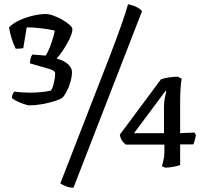

<svg xmlns="http://www.w3.org/2000/svg" viewBox="-20 -775 951 891"><path d="M118 -286Q109 -286 91 -292Q73 -298 56.5 -306.5Q40 -315 35 -321Q37 -340 46 -350Q59 -348 79.5 -346.5Q100 -345 115 -345Q143 -345 171 -347.5Q199 -350 216 -355Q223 -362 229.5 -388Q236 -414 236 -435Q236 -447 210.5 -454.5Q185 -462 119 -481Q119 -490 121.5 -501.5Q124 -513 130 -522L192 -517Q201 -530 210.5 -554Q220 -578 226.5 -600.5Q233 -623 234 -633Q210 -639 173 -643.5Q136 -648 104 -648L88 -552Q82 -550 70.5 -549.5Q59 -549 53 -549Q43 -569 34.5 -595Q26 -621 22 -648Q40 -667 70.5 -681Q101 -695 134 -702.5Q167 -710 192 -710Q207 -710 228 -702.5Q249 -695 269 -683.5Q289 -672 302.5 -660Q316 -648 316 -640Q316 -622 302.5 -594Q289 -566 272 -541Q255 -516 244 -505V-503Q277 -494 295.5 -477Q314 -460 314 -441Q314 -419 306.5 -393.5Q299 -368 288 -348Q277 -328 269 -321Q258 -313 231.5 -305Q205 -297 174.5 -291.5Q144 -286 118 -286ZM321 96Q302 96 286 89.5Q270 83 260 76L489 -513Q522 -599 544.5 -663Q567 -727 574 -755Q598 -751 615.5 -741.5Q633 -732 639 -723ZM748 3Q746 3 740.5 0.5Q735 -2 731 -4Q734 -12 738.5 -31Q743 -50 743 -70V-104H565Q558 -107 548.5 -119.5Q539 -132 536 -150L727 -407Q740 -412 762.5 -415.5Q785 -419 805 -419L823 -410Q820 -396 818 -364.5Q816 -333 816 -305V-157L882 -160L889 -149Q888 -140 884.5 -126.5Q881 -113 877 -105H816V-9Q807 -5 784.5 -1Q762 3 748 3ZM602 -157H741V-279Q741 -301 745 -321Q749 -341 752 -350L748 -353Z"/></svg>

Font: Texturina
Style: Regular
Weight: 400
Designer: Guillermo Torres Carreño
Foundry: Omnibus-Type
Version: Version 1.002; ttfautohint (v1.8.3)